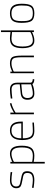

<svg xmlns="http://www.w3.org/2000/svg" viewBox="1534 -2274 970 4079"><g transform="rotate(-90 2019.5 -235.0)"><path d="M403 -494 401 -461Q299 -477 231 -477Q97 -477 97 -377Q97 -330 125 -310.5Q153 -291 239 -278Q345 -261 383 -236Q421 -211 421 -144Q421 -60 373 -25.5Q325 9 231 9Q206 9 164.5 5Q123 1 94 -3L66 -7L70 -40Q178 -23 229 -23Q306 -23 345 -48Q384 -73 384 -141Q384 -193 353.5 -212Q323 -231 229 -245Q134 -260 97 -284.5Q60 -309 60 -375Q60 -425 87 -456.5Q114 -488 150 -498.5Q186 -509 231 -509Q265 -509 308 -505.5Q351 -502 377 -498Z M584 230V-500H619V-458Q628 -464 644 -472.5Q660 -481 706 -495Q752 -509 792 -509Q882 -509 922.5 -448Q963 -387 963 -257Q963 -116 914.5 -53.5Q866 9 751 9Q683 9 619 -5V230ZM792 -477Q754 -477 710.5 -463.5Q667 -450 643 -437L619 -424V-37Q696 -23 751 -23Q847 -23 886.5 -76.5Q926 -130 926 -260Q926 -376 892.5 -426.5Q859 -477 792 -477Z M1272 -23Q1303 -23 1348.5 -25Q1394 -27 1424 -30L1454 -32L1456 0Q1344 9 1271 9Q1165 8 1124 -55.5Q1083 -119 1083 -250Q1083 -509 1285 -509Q1380 -509 1427.5 -452Q1475 -395 1475 -269V-236H1120Q1120 -128 1154 -75.5Q1188 -23 1272 -23ZM1120 -268H1438Q1438 -381 1401.5 -429Q1365 -477 1285 -477Q1120 -477 1120 -268Z M1631 0V-500H1666V-422Q1676 -430 1693.5 -441.5Q1711 -453 1763 -477Q1815 -501 1864 -510V-476Q1820 -468 1770.5 -446Q1721 -424 1694 -406L1666 -389V0Z M2302 -353V-66Q2306 -30 2377 -24L2375 8Q2300 8 2272 -32Q2179 9 2066 9Q2006 9 1972.5 -28.5Q1939 -66 1939 -137Q1939 -202 1971.5 -238Q2004 -274 2077 -281L2267 -301V-353Q2267 -417 2239.5 -446Q2212 -475 2156 -475Q2124 -475 2076.5 -470.5Q2029 -466 1998 -462L1967 -458L1964 -491Q2076 -509 2156 -509Q2302 -509 2302 -353ZM2267 -268 2081 -250Q1976 -239 1976 -137Q1976 -83 2000.5 -53Q2025 -23 2067 -23Q2111 -23 2161 -33Q2211 -43 2239 -53L2267 -63Z M2538 0H2503V-500H2538V-460Q2627 -509 2713 -509Q2813 -509 2845 -458.5Q2877 -408 2877 -260V0H2842V-258Q2842 -390 2818 -433.5Q2794 -477 2713 -477Q2673 -477 2629.5 -464.5Q2586 -452 2562 -440L2538 -427Z M3412 -700V0H3377V-42Q3368 -36 3352 -27.5Q3336 -19 3290 -5Q3244 9 3204 9Q3180 9 3162 6.5Q3144 4 3118 -10Q3092 -24 3076 -49Q3060 -74 3047.5 -124Q3035 -174 3035 -243Q3035 -379 3081 -444Q3127 -509 3245 -509Q3302 -509 3377 -497V-700ZM3204 -23Q3242 -23 3285.5 -36Q3329 -49 3353 -62L3377 -75V-465Q3273 -477 3245 -477Q3144 -477 3107 -419.5Q3070 -362 3070 -240Q3070 -169 3082.5 -122.5Q3095 -76 3117 -56Q3139 -36 3158.5 -29.5Q3178 -23 3204 -23Z M3778 -509Q3881 -509 3930 -451Q3979 -393 3979 -259Q3979 -112 3938 -51.5Q3897 9 3778 9Q3656 9 3614.5 -49Q3573 -107 3573 -261Q3573 -399 3619.5 -454Q3666 -509 3778 -509ZM3778 -23Q3832 -23 3865.5 -36.5Q3899 -50 3915.5 -82.5Q3932 -115 3937 -154Q3942 -193 3942 -259Q3942 -377 3902.5 -427Q3863 -477 3778 -477Q3681 -477 3645.5 -431.5Q3610 -386 3610 -261Q3610 -191 3615.5 -150.5Q3621 -110 3639 -78.5Q3657 -47 3690 -35Q3723 -23 3778 -23Z"/></g></svg>

Font: TitilliumText22L Th
Style: Thin
Weight: 100
Designer: Campivisivi
Foundry: Campivisivi
Version: 1.000